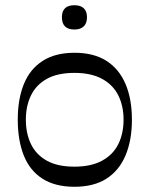

<svg xmlns="http://www.w3.org/2000/svg" viewBox="-20 -701 572 735"><path d="M265 14Q191 14 142.5 -17Q94 -48 71 -106Q48 -164 48 -243Q48 -322 71.5 -379.5Q95 -437 143.5 -468Q192 -499 265 -499Q339 -499 387.5 -468Q436 -437 460.5 -379.5Q485 -322 485 -243Q485 -164 460.5 -106Q436 -48 387.5 -17Q339 14 265 14ZM265 -63Q329 -63 371 -86Q413 -109 433 -149.5Q453 -190 453 -243Q453 -295 433 -335.5Q413 -376 371 -399Q329 -422 265 -422Q200 -422 159 -399Q118 -376 98.5 -335.5Q79 -295 79 -243Q79 -190 98.5 -149.5Q118 -109 159 -86Q200 -63 265 -63ZM265 -588Q217 -588 217 -635Q217 -658 229 -669.5Q241 -681 265 -681Q288 -681 300.5 -669.5Q313 -658 313 -635Q313 -612 300.5 -600Q288 -588 265 -588Z"/></svg>

Font: Ojuju Medium
Style: Regular
Weight: 500
Designer: Chisaokwu Joboson, Mirko Velimirovic
Foundry: Udi Foundry
Version: Version 1.000